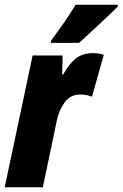

<svg xmlns="http://www.w3.org/2000/svg" viewBox="-32 -786 515 806"><path d="M-12.2 0 105 -553.2H231L229 -473.1H232.9Q260.3 -521 288.1 -542Q315.9 -563 358.9 -563Q368.7 -563 378.7 -561.8Q388.7 -560.5 403.8 -556.2L354 -379.9Q332 -389.2 305.2 -389.2Q263.7 -389.2 239.3 -356Q214.8 -322.8 206.1 -277.8L147.9 0ZM180.7 -606 183.6 -617.2Q210.9 -653.8 236.3 -690.4Q261.7 -727.1 285.6 -766.1H462.9L461.9 -757.8Q450.7 -746.1 428 -724.9Q405.3 -703.6 379.4 -679.4Q353.5 -655.3 331.8 -635Q310.1 -614.7 299.8 -606Z"/></svg>

Font: Open Sans Condensed ExtraBold
Style: Italic
Weight: 800
Width: 3
Italic angle: -12°
Designer: Monotype Design Team
Foundry: Monotype Imaging Inc.
Version: Version 3.003; ttfautohint (v1.8.4)